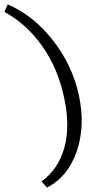

<svg xmlns="http://www.w3.org/2000/svg" viewBox="-64 -732 464 874"><path d="M150 122 125 94Q202 38 229 -60.5Q256 -159 228 -287Q200 -420 129 -521Q58 -622 -44 -678L-29 -712Q88 -662 176.5 -549Q265 -436 295 -299Q325 -159 285.5 -43.5Q246 72 150 122Z"/></svg>

Font: EauTest
Style: Italic
Weight: 400
Italic angle: -12°
Designer: Christian Thalmann (Catharsis Fonts)
Version: Version 0.001;PS 000.001;hotconv 1.0.88;makeotf.lib2.5.64775